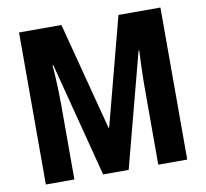

<svg xmlns="http://www.w3.org/2000/svg" viewBox="-79 -801 955 888"><g transform="rotate(-10 398.5 -357.0)"><path d="M335 0 196 -537H192Q195 -508 196.5 -475.5Q198 -443 199 -412.5Q200 -382 200 -357V0H66V-714H265L397 -208H400L533 -714H730V0H594V-360Q594 -385 594.5 -415.5Q595 -446 596.5 -477Q598 -508 599 -536H596L455 0Z"/></g></svg>

Font: Noto Sans Display Condensed
Style: Bold
Weight: 700
Width: 3
Designer: Monotype Design Team
Foundry: Monotype Imaging Inc.
Version: Version 2.003